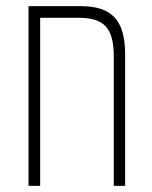

<svg xmlns="http://www.w3.org/2000/svg" viewBox="-20 -606 496 626"><path d="M242 -586H73V0H111V-548H235C316 -548 351 -519 351 -421V0H388V-429C388 -542 343 -586 242 -586Z"/></svg>

Font: Noto Sans Hebrew ExtraCondensed ExtraLight
Style: Regular
Weight: 200
Width: 2
Designer: Monotype Design Team
Foundry: Monotype Imaging Inc.
Version: Version 2.004